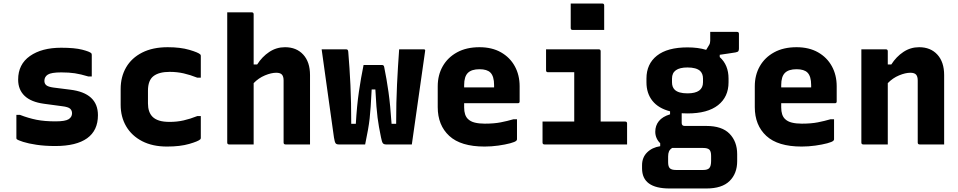

<svg xmlns="http://www.w3.org/2000/svg" viewBox="-20 -820 5440 1090"><path d="M295 -131Q351 -131 370 -143.5Q389 -156 389 -177Q389 -193 378 -203Q367 -213 333 -217L229 -231Q156 -241 119.5 -276Q83 -311 83 -368Q83 -455 150 -502Q217 -549 327 -549Q404 -549 446.5 -538Q489 -527 498 -518Q501 -515 501 -508V-386H481Q438 -399 405 -404Q372 -409 328 -409Q271 -409 251.5 -396.5Q232 -384 232 -361Q232 -345 243 -336Q254 -327 283 -323L378 -311Q536 -292 536 -166Q536 -79 474.5 -35Q413 9 294 9Q235 9 188 2Q141 -5 111.5 -14.5Q82 -24 75 -30Q73 -32 73 -37V-168H93Q142 -149 187.5 -140Q233 -131 295 -131Z M932 -552Q1004 -552 1055 -537Q1106 -522 1117 -511Q1120 -508 1120 -503V-379H1100Q1060 -395 1022.5 -403.5Q985 -412 943 -412Q883 -412 851.5 -388Q820 -364 820 -305V-233Q820 -183 846 -157Q860 -143 883.5 -135.5Q907 -128 943 -128Q985 -128 1022.5 -136.5Q1060 -145 1100 -161H1120V-37Q1120 -32 1117 -29Q1106 -18 1054.5 -3Q1003 12 928 12Q846 12 787 -18.5Q728 -49 696.5 -102.5Q665 -156 665 -225V-315Q665 -384 696 -437.5Q727 -491 787 -521.5Q847 -552 932 -552Z M1281 0Q1270 0 1270 -11V-750H1409Q1420 -750 1420 -739V-454H1440Q1468 -498 1508.5 -525Q1549 -552 1598 -552Q1663 -552 1701.5 -510Q1740 -468 1740 -394V0H1601Q1590 0 1590 -11V-363Q1590 -386 1580.5 -396.5Q1571 -407 1548 -407Q1520 -407 1484 -392Q1448 -377 1420 -348V0Z M2044 -451H2149Q2159 -451 2161 -440Q2175 -372 2185.5 -297.5Q2196 -223 2203 -117H2229Q2229 -241 2234 -342Q2239 -443 2246 -540H2384Q2390 -540 2392.5 -538Q2395 -536 2393 -527Q2374 -395 2355.5 -263.5Q2337 -132 2318 0H2172Q2159 0 2153.5 -7Q2148 -14 2143 -40Q2136 -74 2131.5 -99.5Q2127 -125 2123.5 -152Q2120 -179 2117 -216.5Q2114 -254 2111 -312H2090Q2087 -254 2084.5 -216Q2082 -178 2078.5 -147Q2075 -116 2069 -82.5Q2063 -49 2053 0H1903Q1890 0 1885 -7Q1880 -14 1876 -39Q1861 -147 1842.5 -278Q1824 -409 1806 -540H1944Q1950 -540 1953 -537.5Q1956 -535 1957 -527Q1965 -432 1969.5 -336Q1974 -240 1974 -117H2000Q2006 -220 2017.5 -299Q2029 -378 2044 -451Z M2702 -552Q2773 -552 2824 -523Q2875 -494 2902.5 -444Q2930 -394 2930 -330V-244Q2930 -234 2920 -234H2615V-210Q2615 -166 2636 -145Q2651 -130 2675.5 -124Q2700 -118 2732 -118Q2785 -118 2823 -125.5Q2861 -133 2895 -143H2915V-29Q2915 -25 2911 -21Q2904 -14 2876 -6.5Q2848 1 2809 6.5Q2770 12 2731 12Q2596 12 2530.5 -48.5Q2465 -109 2465 -212V-330Q2465 -394 2493.5 -444Q2522 -494 2575 -523Q2628 -552 2702 -552ZM2702 -427Q2657 -427 2636 -406Q2615 -385 2615 -337V-324H2785V-337Q2785 -387 2764 -408Q2745 -427 2702 -427Z M3060 -130H3240V-410H3091Q3080 -410 3080 -421V-540H3379Q3390 -540 3390 -529V-130H3529Q3540 -130 3540 -119V0H3071Q3060 0 3060 -11ZM3220 -800H3399Q3410 -800 3410 -789V-650H3231Q3220 -650 3220 -661Z M3883 -551Q3943 -551 3989 -537L4006 -565Q4012 -575 4012 -589V-639H4164Q4175 -639 4175 -628V-545Q4175 -535 4172 -530Q4169 -525 4156 -522.5Q4143 -520 4114 -516L4066 -509V-496Q4116 -451 4116 -374V-353Q4116 -270 4056.5 -223Q3997 -176 3883 -176Q3866 -176 3850 -177V-122Q3850 -105 3867 -105H3990Q4079 -105 4122 -60.5Q4165 -16 4165 55V95Q4165 165 4122 207.5Q4079 250 3990 250H3781Q3625 250 3625 136V118Q3625 74 3653.5 45.5Q3682 17 3728 10V-7Q3715 -19 3707.5 -36Q3700 -53 3700 -72Q3700 -107 3720.5 -132.5Q3741 -158 3784 -171V-188Q3718 -205 3684 -247.5Q3650 -290 3650 -353V-374Q3650 -457 3709.5 -504Q3769 -551 3883 -551ZM3883 -437Q3795 -437 3795 -374V-353Q3795 -326 3810 -311Q3831 -290 3883 -290Q3971 -290 3971 -353V-374Q3971 -401 3955 -417Q3933 -437 3883 -437ZM3818 145H3972Q3996 145 4006 135Q4012 129 4014.5 118Q4017 107 4017 94V65Q4017 39 4007 29.5Q3997 20 3972 20H3796Q3783 28 3778 39.5Q3773 51 3773 68V101Q3773 126 3783 135.5Q3793 145 3818 145Z M4502 -552Q4573 -552 4624 -523Q4675 -494 4702.5 -444Q4730 -394 4730 -330V-244Q4730 -234 4720 -234H4415V-210Q4415 -166 4436 -145Q4451 -130 4475.5 -124Q4500 -118 4532 -118Q4585 -118 4623 -125.5Q4661 -133 4695 -143H4715V-29Q4715 -25 4711 -21Q4704 -14 4676 -6.5Q4648 1 4609 6.5Q4570 12 4531 12Q4396 12 4330.5 -48.5Q4265 -109 4265 -212V-330Q4265 -394 4293.5 -444Q4322 -494 4375 -523Q4428 -552 4502 -552ZM4502 -427Q4457 -427 4436 -406Q4415 -385 4415 -337V-324H4585V-337Q4585 -387 4564 -408Q4545 -427 4502 -427Z M5020 0H4881Q4870 0 4870 -11V-540H5009Q5020 -540 5020 -529V-454H5040Q5068 -498 5108.5 -525Q5149 -552 5198 -552Q5263 -552 5301.5 -510Q5340 -468 5340 -394V0H5201Q5190 0 5190 -11V-363Q5190 -386 5180.5 -396.5Q5171 -407 5148 -407Q5120 -407 5084 -392Q5048 -377 5020 -348Z"/></svg>

Font: Recursive Mn Lnr St XBd
Style: Regular
Weight: 800
Monospace: yes
Version: Version 1.079;hotconv 1.0.112;makeotfexe 2.5.65598; ttfautoh